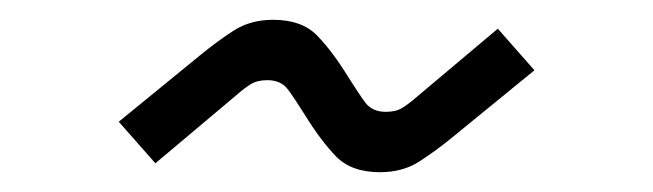

<svg xmlns="http://www.w3.org/2000/svg" viewBox="-20 -447 660 194"><path d="M137 -282 100 -324 182 -391Q199 -405 216 -416Q233 -427 256 -427Q285 -427 300.5 -411Q316 -395 332 -369Q342 -353 349 -343.5Q356 -334 370 -334Q380 -334 386.5 -338Q393 -342 401 -349L483 -418L520 -376L438 -309Q421 -295 404 -284Q387 -273 364 -273Q335 -273 319.5 -289Q304 -305 288 -331Q278 -347 271 -356.5Q264 -366 250 -366Q240 -366 233.5 -362Q227 -358 219 -351Z"/></svg>

Font: Space Grotesk Light
Style: Regular
Weight: 300
Designer: Florian Karsten
Foundry: Florian Karsten
Version: Version 2.000